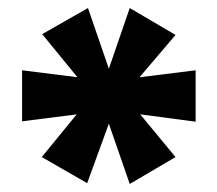

<svg xmlns="http://www.w3.org/2000/svg" viewBox="-20 -743 541 478"><path d="M197 -287 84 -352 174 -462 177 -459 35 -441V-568L178 -550L175 -548L85 -658L199 -723L251 -572L303 -723L417 -656L325 -548L322 -550L467 -568V-440L324 -459L326 -462L417 -352L303 -285L251 -435Z"/></svg>

Font: Nunito Sans 7pt Black
Style: Regular
Weight: 900
Designer: Vernon Adams
Foundry: Vernon Adams
Version: Version 3.101;gftools[0.9.27]